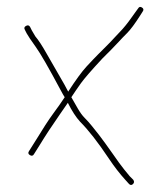

<svg xmlns="http://www.w3.org/2000/svg" viewBox="-20 -523 479 549"><path d="M386 -501.5C381.3 -504.5 377.7 -503.7 375 -499L367 -488C361.7 -480.7 357 -474.2 353 -468.5C349 -462.8 344.2 -456.5 338.5 -449.5C332.8 -442.5 327.7 -436.7 323 -432C318.3 -427.3 313 -421.7 307 -415C301 -408.3 294 -401 286 -393L260.5 -367.5C251.5 -358.5 240.4 -346.8 227.1 -332.4C213.9 -318 196.5 -294.2 175 -261C169.5 -272 160 -289 146.5 -312C137.5 -327.3 126.5 -346.4 113.6 -369.2C100.7 -392.1 89.9 -408.7 81 -419C78.3 -423.7 75 -429.3 71 -436L66 -446C63.3 -450.7 59.5 -451.7 54.5 -449C49.5 -446.3 48.3 -442.7 51 -438L56 -428C60 -420.7 68.7 -407.6 82.2 -388.9C95.7 -370.1 119.3 -329.2 153 -266C158.3 -256 162.3 -249 165 -245C156.3 -231.7 145.5 -216.2 132.5 -198.7C119.5 -181.1 102 -154.2 80 -118L63 -91C59.7 -86.3 60.5 -82.5 65.5 -79.5C70.5 -76.5 74.3 -77.3 77 -82L94 -109C109.7 -134.9 128.9 -164 151.5 -196.5C159.2 -207.5 166.7 -218.3 174 -229C185.5 -206 197.1 -188 209 -175C233 -151 260.3 -116 291 -70C306.3 -47 322.3 -26.3 339 -8L348 2C352 6.7 356 7.2 360 3.5C364 -0.2 364.3 -4.3 361 -9L351 -19C345 -26.3 339.7 -32.8 335 -38.5C330.3 -44.2 325.5 -50.5 320.5 -57.5C315.5 -64.5 310.3 -71.8 305 -79.5C299.7 -87.2 291.6 -98.5 280.7 -113.6C269.9 -128.7 257.3 -145 243 -162.5C235.7 -171.5 228.7 -179.3 222 -186C215.3 -192.7 208.7 -201.8 202 -213.5L184 -245C192.7 -258.3 201.9 -271.8 211.6 -285.3C221.3 -298.8 241.8 -322.4 273 -356L298 -381C306 -389 313.2 -396.5 319.5 -403.5C325.8 -410.5 333.9 -418.9 343.6 -428.6C353.4 -438.4 365.8 -455.2 381 -479L388 -490C391.3 -494.7 390.7 -498.5 386 -501.5Z"/></svg>

Font: Proton
Style: Bk
Weight: 500
Version: Version 1.017